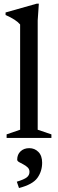

<svg xmlns="http://www.w3.org/2000/svg" viewBox="-20 -730 306 1016"><path d="M179.5 -43.5 252 -19V0H15V-19L86.5 -43.5V-600.5Q65.5 -626 9.5 -650.5V-664L174 -710.5H185.5L179.5 -622ZM69 231.5Q108.5 219.5 122.2 208.2Q136 197 136 179.5Q136 165 126.2 155.8Q116.5 146.5 103.8 140Q91 133.5 81 127.8Q71 122 71 115Q71 87.5 88.8 70.8Q106.5 54 135 54Q163.5 54 183.2 74Q203 94 203 131Q203 176.5 177.8 211.5Q152.5 246.5 80.5 265Z"/></svg>

Font: Newsreader Text Medium
Style: Regular
Weight: 500
Designer: Hugues Gentile
Foundry: Production Type
Version: Version 1.001